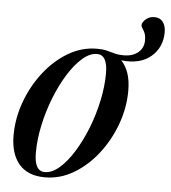

<svg xmlns="http://www.w3.org/2000/svg" viewBox="-50 -716 690 773"><g transform="rotate(5 295.0 -329.5)"><path d="M464 -365.5Q464 -296.5 439.5 -229.5Q415 -162.5 372.5 -108Q330 -53.5 275.2 -21.2Q220.5 11 160 11Q90.5 11 55 -30.5Q19.5 -72 19.5 -146.5Q19.5 -215.5 44 -282.5Q68.5 -349.5 111 -404Q153.5 -458.5 208.2 -490.8Q263 -523 323.5 -523Q348 -523 364.5 -518.8Q381 -514.5 396.5 -510.2Q412 -506 433 -506Q469.5 -506 491.5 -524.5Q513.5 -543 513.5 -574Q513.5 -598 503.8 -612.8Q494 -627.5 494 -632.5Q494 -644.5 508.2 -657.2Q522.5 -670 543.5 -670Q566 -670 577.8 -654.2Q589.5 -638.5 589.5 -613.5Q589.5 -551.5 545.5 -514Q501.5 -476.5 425 -485Q443.5 -466 453.8 -436.2Q464 -406.5 464 -365.5ZM157.5 -10Q186.5 -10 216.2 -35.8Q246 -61.5 273.2 -105.2Q300.5 -149 322 -203.2Q343.5 -257.5 356 -315.8Q368.5 -374 368.5 -428Q368.5 -502 326 -502Q297 -502 267.2 -476.2Q237.5 -450.5 210.2 -406.8Q183 -363 161.5 -308.8Q140 -254.5 127.5 -196.2Q115 -138 115 -84Q115 -10 157.5 -10Z"/></g></svg>

Font: Newsreader Display Medium
Style: Italic
Weight: 500
Italic angle: -17°
Designer: Hugues Gentile
Foundry: Production Type
Version: Version 1.001